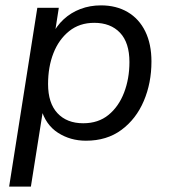

<svg xmlns="http://www.w3.org/2000/svg" viewBox="-20 -515 633 715"><path d="M14 180 119 -486H199L183 -383H173Q190 -418 217 -443Q244 -468 279.5 -481.5Q315 -495 356 -495Q413 -495 455.5 -470Q498 -445 521 -398Q544 -351 544 -286Q544 -206 515.5 -139Q487 -72 432.5 -31.5Q378 9 300 9Q242 9 196 -20.5Q150 -50 133 -110H141L95 180ZM290 -56Q346 -56 384 -87Q422 -118 442 -170Q462 -222 462 -284Q462 -356 427 -393Q392 -430 331 -430Q276 -430 237.5 -399Q199 -368 179 -317Q159 -266 159 -202Q159 -131 194 -93.5Q229 -56 290 -56Z"/></svg>

Font: Nunito Sans 12pt
Style: Italic
Weight: 400
Italic angle: -9°
Designer: Vernon Adams
Foundry: Vernon Adams
Version: Version 3.101;gftools[0.9.27]